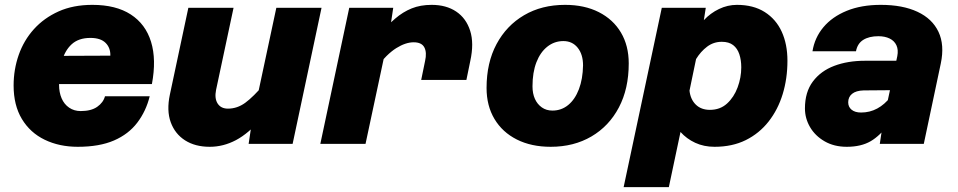

<svg xmlns="http://www.w3.org/2000/svg" viewBox="-20 -592 3940 790"><path d="M300 12Q224 12 164 -17Q104 -46 70 -102.5Q36 -159 36 -240Q36 -306 57 -366Q78 -426 119.5 -472Q161 -518 221 -545Q281 -572 360 -572Q457 -572 518 -532.5Q579 -493 601.5 -420Q624 -347 605 -246H173L199 -362L434 -363Q435 -395 414.5 -415.5Q394 -436 352 -436Q303 -436 274.5 -409.5Q246 -383 234.5 -338.5Q223 -294 223 -243Q223 -212 233.5 -187.5Q244 -163 264.5 -149Q285 -135 312 -135Q355 -135 380 -152.5Q405 -170 412 -196H596Q581 -135 545 -87.5Q509 -40 449 -14Q389 12 300 12Z M941 -560 869 -222Q862 -187 875.5 -166Q889 -145 918 -145Q956 -145 989 -169Q1022 -193 1069 -248L1056 -105Q1003 -43 951 -15.5Q899 12 843 12Q783 12 741.5 -14.5Q700 -41 682.5 -89Q665 -137 679 -203L755 -560ZM1303 -560 1184 0H1003L1016 -87L1117 -560Z M1713 -263 1729 -341Q1737 -376 1726 -397Q1715 -418 1682 -418Q1649 -418 1610.5 -394Q1572 -370 1527 -312L1539 -449Q1574 -488 1606 -515.5Q1638 -543 1674 -557.5Q1710 -572 1756 -572Q1816 -572 1857 -544.5Q1898 -517 1914.5 -465.5Q1931 -414 1915 -341L1899 -263ZM1298 0 1417 -560H1598L1585 -473L1484 0Z M2246 12Q2166 12 2106.5 -18Q2047 -48 2014.5 -102.5Q1982 -157 1982 -230Q1982 -334 2023 -410.5Q2064 -487 2136.5 -529.5Q2209 -572 2305 -572Q2385 -572 2444 -542Q2503 -512 2535 -458Q2567 -404 2567 -331Q2567 -227 2526.5 -150Q2486 -73 2413.5 -30.5Q2341 12 2246 12ZM2253 -137Q2290 -137 2318 -160Q2346 -183 2362 -225Q2378 -267 2379 -323Q2379 -368 2357 -395.5Q2335 -423 2298 -423Q2261 -423 2232 -400Q2203 -377 2187 -335.5Q2171 -294 2171 -237Q2171 -207 2181 -185Q2191 -163 2209.5 -150Q2228 -137 2253 -137Z M3012 -572Q3080 -572 3126.5 -542.5Q3173 -513 3196.5 -461.5Q3220 -410 3220 -342Q3220 -269 3200.5 -205Q3181 -141 3142.5 -92Q3104 -43 3048.5 -15.5Q2993 12 2920 12Q2876 12 2840.5 -4.5Q2805 -21 2780 -49L2732 178H2546L2703 -560H2884L2876 -509Q2903 -538 2938.5 -555Q2974 -572 3012 -572ZM2901 -140Q2943 -140 2971.5 -166Q3000 -192 3015 -232.5Q3030 -273 3030 -315Q3030 -345 3022 -369Q3014 -393 2996.5 -406.5Q2979 -420 2950 -420Q2916 -420 2889.5 -400Q2863 -380 2844 -349L2817 -219Q2821 -183 2843 -161.5Q2865 -140 2901 -140Z M3600 0 3613 -87 3672 -361Q3677 -387 3668.5 -405.5Q3660 -424 3640.5 -433.5Q3621 -443 3594 -443Q3556 -443 3532 -428Q3508 -413 3502 -381H3323Q3332 -437 3368 -480Q3404 -523 3464 -547.5Q3524 -572 3604 -572Q3694 -572 3755 -543.5Q3816 -515 3841.5 -461Q3867 -407 3851 -331L3781 0ZM3464 12Q3412 12 3373 -10.5Q3334 -33 3313 -69Q3292 -105 3292 -146Q3292 -213 3324.5 -256.5Q3357 -300 3412.5 -321Q3468 -342 3539 -342H3683L3656 -221L3533 -220Q3502 -219 3486 -206Q3470 -193 3470 -171Q3470 -152 3484 -140.5Q3498 -129 3523 -129Q3559 -129 3589.5 -145.5Q3620 -162 3644 -193L3638 -84Q3602 -34 3562.5 -11Q3523 12 3464 12Z"/></svg>

Font: Azeret Mono Thin ExtraBold
Style: Italic
Weight: 800
Italic angle: -12°
Version: Version 1.002